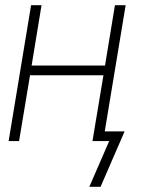

<svg xmlns="http://www.w3.org/2000/svg" viewBox="-20 -540 540 735"><path d="M322 175 398 0H334L376 -252H95L53 0H13L99 -520H139L101 -289H382L420 -520H461L381 -37H457L365 175Z"/></svg>

Font: Iosevka SS04 XLt Obl
Style: Regular
Weight: 200
Italic angle: -9°
Monospace: yes
Designer: Belleve Invis
Foundry: Belleve Invis
Version: Version 19.0.0; ttfautohint (v1.8.4)